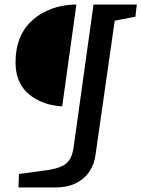

<svg xmlns="http://www.w3.org/2000/svg" viewBox="-20 -668 627 852"><path d="M62 164 64 104 191 87Q234 80 257.5 68Q281 56 292 35Q303 14 307 -17L395 -648H587L581 -594L489 -576L404 18Q399 60 377 93Q355 126 317 145Q279 164 223 164ZM256 -196Q232 -197 203.5 -203.5Q175 -210 147.5 -224Q120 -238 97.5 -260Q75 -282 62 -314.5Q49 -347 49 -391Q49 -449 65.5 -492.5Q82 -536 110.5 -565.5Q139 -595 174.5 -613.5Q210 -632 247 -640Q284 -648 319 -648Z"/></svg>

Font: Faustina Light SemiBold
Style: Italic
Weight: 600
Italic angle: -8°
Version: Version 1.200